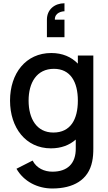

<svg xmlns="http://www.w3.org/2000/svg" viewBox="-20 -872 648 1148"><path d="M365.5 -852.5C307 -852.5 260.5 -815.5 260.5 -754.5V-649.5H365.5V-754.5H308C307 -797.5 351.5 -804.5 365.5 -804.5ZM284.5 15C345.5 15 395 -4 433 -37.5V13.5C434.5 106.5 382.5 154.5 293.5 154.5C245.5 154.5 198.5 134 175 88L78.5 137C122.5 214 205.5 255 292.5 255C418.5 255 508.5 204 531 94.5C536.5 69 538 43.5 538 14.5V-540H445.5V-491.5C407 -531.5 353.5 -555 286.5 -555C134.5 -555 40 -433.5 40 -270.5C40 -108.5 134 15 284.5 15ZM299 -79.5C198.5 -79.5 151 -163.5 151 -270.5C151 -376.5 198.5 -460.5 302.5 -460.5C401 -460.5 445.5 -382.5 445.5 -270.5C445.5 -158.5 402 -79.5 299 -79.5Z"/></svg>

Font: Manrope SemiBold
Style: Regular
Weight: 600
Designer: Mikhail Sharanda
Foundry: Mikhail Sharanda
Version: Version 4.505